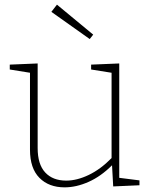

<svg xmlns="http://www.w3.org/2000/svg" viewBox="-20 -799 651 826"><path d="M493 -34 580 -23V-2L467 3L462 -88Q414 -40 361 -16.5Q308 7 258 7Q190 7 149.5 -34Q109 -75 109 -155V-486L22 -500V-521L142 -526V-162Q142 -92 174.5 -57Q207 -22 265 -22Q311 -22 362 -46.5Q413 -71 460 -119V-486L372 -500V-521L493 -526ZM201 -748 225 -779 381 -650 366 -631Z"/></svg>

Font: Bitter Pro ExtraLight
Style: Regular
Weight: 275
Designer: Sol Matas, and Bitter project Authors
Foundry: Sol Matas
Version: Version 1.010